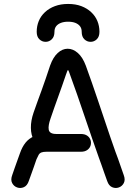

<svg xmlns="http://www.w3.org/2000/svg" viewBox="-20 -942 691 973"><path d="M42 -55Q33 -31 41.5 -14.5Q50 2 67 8Q84 14 101 6.5Q118 -1 126 -25Q133 -45 139.5 -62.5Q146 -80 152 -97.5Q158 -115 165 -135Q171 -149 176 -157.5Q181 -166 190 -169.5Q199 -173 216 -173Q237 -173 258 -173Q279 -173 300.5 -173Q322 -173 344 -173Q366 -173 390 -173Q410 -173 422.5 -182Q435 -191 439 -204.5Q443 -218 439 -231.5Q435 -245 422.5 -254Q410 -263 390 -263Q375 -263 350.5 -263Q326 -263 302.5 -263Q279 -263 266 -263Q248 -263 238.5 -268.5Q229 -274 227 -284.5Q225 -295 227.5 -309.5Q230 -324 236 -341Q245 -368 255 -396Q265 -424 275 -452Q285 -480 295 -508Q305 -536 314 -563Q319 -578 321.5 -583.5Q324 -589 326.5 -585Q329 -581 334 -566Q351 -520 370.5 -464Q390 -408 409.5 -350Q429 -292 447.5 -238.5Q466 -185 481 -143Q487 -127 494 -107Q501 -87 508.5 -65.5Q516 -44 523 -25Q531 -1 548 6.5Q565 14 582 8Q599 2 607.5 -14.5Q616 -31 607 -55Q600 -75 592.5 -96.5Q585 -118 578 -138Q571 -158 565 -173Q553 -206 539 -247.5Q525 -289 509.5 -335Q494 -381 478 -428.5Q462 -476 446 -522Q430 -568 415 -609Q399 -652 374.5 -673.5Q350 -695 323 -695Q296 -695 272.5 -673.5Q249 -652 234 -610Q223 -576 212 -544.5Q201 -513 190.5 -483.5Q180 -454 169.5 -426Q159 -398 150 -371Q136 -330 136.5 -294Q137 -258 151.5 -231Q166 -204 194.5 -188.5Q223 -173 266 -173Q272 -173 286 -173Q300 -173 317.5 -173Q335 -173 354 -173Q373 -173 390 -173Q410 -173 422.5 -182Q435 -191 439 -204.5Q443 -218 439 -231.5Q435 -245 422.5 -254Q410 -263 390 -263Q374 -263 350.5 -263Q327 -263 301.5 -263Q276 -263 253 -263Q230 -263 216 -263Q179 -263 152.5 -251.5Q126 -240 109 -218.5Q92 -197 81 -165Q74 -145 67.5 -127.5Q61 -110 55 -92.5Q49 -75 42 -55ZM166 -781Q166 -756 179.5 -743Q193 -730 211 -730Q229 -730 242.5 -743Q256 -756 256 -781Q256 -798 264.5 -809Q273 -820 288.5 -826Q304 -832 325 -832Q347 -832 362 -826Q377 -820 385.5 -809Q394 -798 394 -781Q394 -756 407.5 -743Q421 -730 439 -730Q457 -730 470.5 -743Q484 -756 484 -781Q484 -810 473.5 -835.5Q463 -861 442 -880.5Q421 -900 392 -911Q363 -922 325 -922Q288 -922 258.5 -911Q229 -900 208 -880.5Q187 -861 176.5 -835.5Q166 -810 166 -781Z"/></svg>

Font: Tilt Neon
Style: Regular
Weight: 400
Designer: Andy Clymer
Foundry: Andy Clymer
Version: Version 1.000